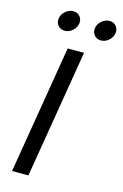

<svg xmlns="http://www.w3.org/2000/svg" viewBox="-139 -993 672 1052"><g transform="rotate(15 197.5 -466.5)"><path d="M255.9 -727.5 135.3 0H42.5L163.1 -727.5ZM327.1 -816.9Q303.2 -816.9 289.1 -834Q274.9 -851.1 278.8 -875Q282.7 -898.9 302.7 -915.8Q322.8 -932.6 346.7 -932.6Q370.6 -932.6 384.5 -915.8Q398.4 -898.9 394.5 -875Q390.6 -851.1 370.8 -834Q351.1 -816.9 327.1 -816.9ZM121.6 -816.9Q97.7 -816.9 83.5 -834Q69.3 -851.1 73.2 -875Q77.1 -898.9 97.2 -915.8Q117.2 -932.6 141.1 -932.6Q165 -932.6 179 -915.8Q192.9 -898.9 189 -875Q185.1 -851.1 165.3 -834Q145.5 -816.9 121.6 -816.9Z"/></g></svg>

Font: Inter
Style: Italic
Weight: 400
Italic angle: -9.3988°
Designer: Rasmus Andersson
Foundry: rsms
Version: Version 4.001;git-66647c0bb